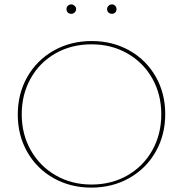

<svg xmlns="http://www.w3.org/2000/svg" viewBox="-20 -850 834 875"><path d="M283 -809Q283 -818 289.5 -824Q296 -830 305 -830Q313 -830 320 -823.5Q327 -817 327 -809Q327 -800 320.5 -793.5Q314 -787 305 -787Q295 -787 289 -793Q283 -799 283 -809ZM468 -809Q468 -817 474.5 -823.5Q481 -830 490 -830Q499 -830 505 -823.5Q511 -817 511 -809Q511 -799 505 -793Q499 -787 490 -787Q481 -787 474.5 -793Q468 -799 468 -809ZM61 -328Q61 -423 104.5 -499.5Q148 -576 225 -619.5Q302 -663 398 -663Q493 -663 569.5 -620Q646 -577 689.5 -501Q733 -425 733 -330Q733 -235 689.5 -158.5Q646 -82 569 -38.5Q492 5 396 5Q301 5 224.5 -38Q148 -81 104.5 -157Q61 -233 61 -328ZM715 -329Q715 -420 674 -492.5Q633 -565 560.5 -606.5Q488 -648 397 -648Q306 -648 233.5 -607Q161 -566 120 -493Q79 -420 79 -329Q79 -238 120.5 -165Q162 -92 234.5 -50.5Q307 -9 397 -9Q488 -9 560.5 -50.5Q633 -92 674 -165Q715 -238 715 -329Z"/></svg>

Font: Ysabeau Infant Thin
Style: Regular
Weight: 200
Designer: Christian Thalmann (Catharsis Fonts)
Version: Version 0.003